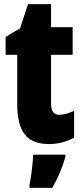

<svg xmlns="http://www.w3.org/2000/svg" viewBox="-20 -684 395 925"><path d="M337 -150V-21Q281 10 216 10Q135 10 99 -36.5Q63 -83 63 -182V-420H7V-506L77 -548L115 -664H226V-553H330V-420H226V-184Q226 -131 266 -131Q294 -131 337 -150ZM295 72Q272 152 232 221H122V207Q128 179 133.5 134Q139 89 140 61H295Z"/></svg>

Font: Noto Sans UI CondBlack
Style: Regular
Weight: 900
Width: 3
Designer: Monotype Design Team
Foundry: Monotype Imaging Inc.
Version: Version 1.001